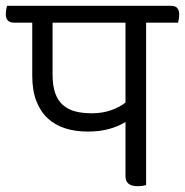

<svg xmlns="http://www.w3.org/2000/svg" viewBox="-48 -630 637 661"><path d="M455 -552V7Q449 9 441.5 10Q434 11 426 11Q384 11 384 -23V-210Q360 -195 327.5 -186Q295 -177 254 -177Q212 -177 177 -188Q142 -199 116.5 -222.5Q91 -246 77 -282.5Q63 -319 63 -370V-552H0Q-28 -552 -28 -582Q-28 -588 -27 -595Q-26 -602 -24 -610H541Q569 -610 569 -580Q569 -574 568 -567Q567 -560 565 -552ZM269 -240Q304 -240 334 -250.5Q364 -261 384 -277V-552H133V-374Q133 -335 142 -309.5Q151 -284 168.5 -268.5Q186 -253 211 -246.5Q236 -240 269 -240Z"/></svg>

Font: Baloo 2
Style: Regular
Weight: 400
Designer: Sarang Kulkarni and Ek Type
Foundry: Ek Type
Version: Version 1.640;hotconv 1.0.111;makeotfexe 2.5.65597; ttfautoh